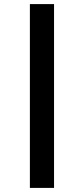

<svg xmlns="http://www.w3.org/2000/svg" viewBox="-20 -780 410 938"><path d="M126 138V-760H244V138Z"/></svg>

Font: IBM Plex Sans Cond
Style: Bold
Weight: 700
Width: 3
Designer: Mike Abbink, Paul van der Laan, Pieter van Rosmalen
Foundry: Bold Monday
Version: Version 1.3